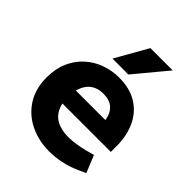

<svg xmlns="http://www.w3.org/2000/svg" viewBox="-209 -867 998 998"><g transform="rotate(45 290.0 -368.0)"><path d="M321 8Q245 8 181 -22.5Q117 -53 78.5 -112Q40 -171 40 -255Q40 -318 61 -367Q82 -416 119.5 -450.5Q157 -485 205.5 -503Q254 -521 308 -521Q386 -521 440 -488Q494 -455 522 -395.5Q550 -336 550 -259V-217H194Q202 -181 221.5 -158.5Q241 -136 271.5 -125.5Q302 -115 341 -115Q366 -115 394.5 -119.5Q423 -124 452 -131L499 -144L538 -49L494 -29Q451 -10 407 -1Q363 8 321 8ZM196 -314H413Q406 -358 380.5 -381Q355 -404 309 -404Q280 -404 257.5 -394Q235 -384 219.5 -364Q204 -344 196 -314ZM213 -566 314 -744H478L330 -566Z"/></g></svg>

Font: REM SemiBold
Style: Regular
Weight: 600
Designer: Octavio Pardo
Foundry: Ashler Design
Version: Version 1.005;gftools[0.9.28]